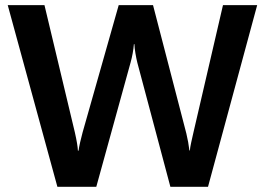

<svg xmlns="http://www.w3.org/2000/svg" viewBox="-20 -720 1021 740"><path d="M9.8 -700.2H151.4L268.6 -209.5Q279.3 -162.1 280.3 -139.2H282.7Q284.2 -150.9 288.8 -171.4Q293.5 -191.9 298.3 -209.5L437.5 -700.2H569.8L698.2 -205.6Q706.5 -170.9 710 -140.1H711.9Q712.4 -150.4 716.8 -170.4Q721.2 -190.4 725.1 -207.5L839.4 -700.2H971.2L781.7 0H636.7L509.3 -478.5Q505.4 -494.1 502 -514.4Q498.5 -534.7 498 -549.8H496.1Q493.2 -515.1 483.4 -479.5L351.1 0H201.2Z"/></svg>

Font: Selawik Semibold
Style: Regular
Weight: 600
Designer: Aaron Bell
Foundry: Microsoft Corporation
Version: Version 1.01